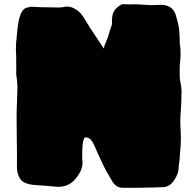

<svg xmlns="http://www.w3.org/2000/svg" viewBox="-20 -867 928 909"><path d="M645 22H560.1Q525.9 22 505.9 -18.1Q498 -33.2 488.8 -47.9Q474.6 -70.3 447.3 -131.3Q437.5 -154.3 427.2 -176.8Q410.6 -216.8 385.7 -216.8Q369.1 -216.8 369.1 -132.8Q369.1 -115.2 370.6 -97.2Q370.6 -60.1 338.9 -22.5Q308.6 17.6 254.9 17.6Q195.3 12.2 136.7 8.3Q91.3 2.9 75.7 -19.8Q60.1 -42.5 60.1 -79.6L60.5 -124Q60.5 -163.6 59.6 -203.1Q58.6 -255.9 58.6 -309.1Q58.6 -347.2 60.5 -385.7Q62 -419.4 62.5 -453.1Q62 -482.9 57.1 -513.2L56.6 -523.9L57.1 -537.1L56.6 -599.1Q55.2 -617.7 55.2 -635.7Q55.2 -664.1 59.1 -691.9L61.5 -717.3Q70.3 -816.9 102.1 -829.1Q118.2 -835 133.3 -835Q140.1 -835 147.5 -834Q159.7 -832.5 238.3 -832L258.3 -831.5Q272.5 -831.5 285.2 -834.5Q291.5 -835.9 298.3 -835.9Q315.9 -835.9 334.5 -825.2Q359.9 -810.5 373 -789.1Q404.3 -736.8 440.4 -684.1Q456.1 -661.1 471.7 -637.2L474.1 -649.4Q492.7 -693.4 495.4 -705.8Q498 -718.3 504.2 -733.9Q510.3 -749.5 510.3 -755.4L509.8 -768.1Q509.8 -786.1 514.2 -801.3Q522.5 -827.6 554.7 -845.7Q558.1 -847.2 564 -847.2Q566.9 -847.2 571.3 -846.7Q575.7 -846.2 589.4 -846.2L625.5 -846.7Q645 -845.2 653.3 -845.2Q661.6 -845.2 670.9 -844Q680.2 -842.8 689.9 -842.8Q718.3 -842.8 745.1 -844.2Q801.8 -842.3 814.5 -787.6Q816.9 -776.9 820.3 -765.6Q831.1 -733.4 831.1 -662.1Q835 -637.2 835 -613.8Q835 -595.7 832.8 -576.7Q830.6 -557.6 830.6 -537.6L831.1 -501.5Q831.1 -492.2 835 -473.6Q838.9 -455.1 839.4 -436.5Q839.4 -378.4 834.5 -320.3Q833.5 -306.6 833.5 -292.5Q833.5 -272.9 835 -254.2Q836.4 -235.4 836.4 -217.3Q836.4 -184.1 833 -150.4Q831.1 -131.3 830.1 -112.3Q829.6 -103 828.1 -94.2Q825.7 -82 825.7 -69.3Q824.2 -42 803 -11.5Q781.7 19 750 19Q716.3 21 682.6 21Q664.1 21 645 22Z"/></svg>

Font: Kaph
Style: Regular
Weight: 400
Designer: GGBotNet
Foundry: f0n7.com
Version: 1.10